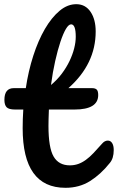

<svg xmlns="http://www.w3.org/2000/svg" viewBox="-20 -893 562 915"><path d="M494 -223Q507 -223 514.5 -211Q522 -199 522 -178Q522 -138 503 -116Q460 -62 409 -30Q358 2 292 2Q88 2 88 -282Q88 -326 91 -371H52Q22 -371 11.5 -382Q1 -393 1 -417Q1 -473 46 -473H103Q115 -554 138.5 -627Q162 -700 194 -755Q226 -810 264.5 -842Q303 -874 346 -873Q388 -872 412 -836Q436 -800 436 -743Q436 -588 306 -473H418Q434 -473 441 -466Q448 -459 448 -440Q448 -371 335 -371H213Q212 -346 211.5 -326.5Q211 -307 211 -293Q211 -189 235.5 -147Q260 -105 313 -105Q334 -105 352.5 -111.5Q371 -118 389 -131Q407 -144 425.5 -163.5Q444 -183 467 -209Q479 -223 494 -223ZM319 -777Q307 -777 294 -755Q281 -733 268 -694Q255 -655 243 -602Q231 -549 223 -488Q253 -513 275 -542.5Q297 -572 311.5 -602.5Q326 -633 333.5 -662.5Q341 -692 341 -718Q341 -777 319 -777Z"/></svg>

Font: Lebkuchenwelt
Style: Regular
Weight: 400
Designer: Vernon Adams
Foundry: Gereon Berster
Version: Version 1.000;PS 001.001;hotconv 1.0.56 